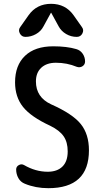

<svg xmlns="http://www.w3.org/2000/svg" viewBox="-20 -985 540 1015"><path d="M245.1 -320.3Q143.6 -367.2 101.6 -419.9Q59.6 -472.7 59.6 -549.8Q59.6 -639.6 112.3 -689.9Q165 -740.2 261.7 -740.2Q333 -740.2 382.8 -725.6Q404.3 -719.7 417 -701.2Q429.7 -682.6 429.7 -660.2Q429.7 -643.6 416 -634.8Q402.3 -626 385.7 -631.8Q334 -653.3 275.4 -653.3Q226.6 -653.3 198.2 -627Q169.9 -600.6 169.9 -554.7Q169.9 -470.7 250 -433.6Q364.3 -382.8 407.2 -329.1Q450.2 -275.4 450.2 -190.4Q450.2 9.8 235.4 9.8Q168 9.8 111.3 -13.7Q88.9 -22.5 77.1 -43.5Q65.4 -64.5 65.4 -88.9Q65.4 -104.5 79.6 -112.3Q93.8 -120.1 107.4 -112.3Q168 -77.1 232.4 -77.1Q282.2 -77.1 310.1 -104.5Q337.9 -131.8 337.9 -184.6Q337.9 -233.4 316.4 -264.6Q294.9 -295.9 245.1 -320.3ZM369.1 -904.3 413.1 -841.8Q424.8 -826.2 415.5 -808.1Q406.2 -790 385.7 -790Q355.5 -790 329.6 -805.2Q303.7 -820.3 290 -845.7L251 -917Q251 -918 250 -918Q249 -918 249 -917L210 -845.7Q196.3 -819.3 169.9 -804.7Q143.6 -790 114.3 -790Q94.7 -790 85 -808.1Q75.2 -826.2 86.9 -841.8L130.9 -904.3Q173.8 -964.8 250 -964.8Q326.2 -964.8 369.1 -904.3Z"/></svg>

Font: Rounded-X Mgen+ 1mn medium
Style: Regular
Weight: 500
Designer: [Source Han Sans]
Ryoko NISHIZUKA  (kana & ideographs); Paul D. Hunt (Latin, Greek & Cyrillic); Wenlong ZHANG  (bopomofo
Version: Version 1.059.20150602